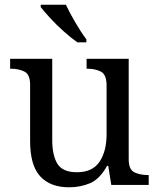

<svg xmlns="http://www.w3.org/2000/svg" viewBox="-20 -786 675 816"><path d="M273 10Q194 10 151 -36.5Q108 -83 108 -186V-426Q108 -470 83.5 -482Q59 -494 26 -494H23V-536H202V-191Q202 -126 224 -90Q246 -54 307 -54Q373 -54 403 -98.5Q433 -143 433 -216V-422Q433 -469 409 -481.5Q385 -494 351 -494H348V-536H527V-109Q527 -65 551.5 -53.5Q576 -42 609 -42H612V0H453L440 -81H435Q404 -25 363 -7.5Q322 10 273 10ZM309 -606Q283 -624 251 -652.5Q219 -681 192.5 -710Q166 -739 153 -756V-766H260Q276 -732 300.5 -690Q325 -648 347 -619V-606Z"/></svg>

Font: Noto Serif Dogra
Style: Regular
Weight: 400
Designer: Ek Type
Foundry: Ek Type
Version: Version 1.005